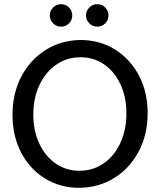

<svg xmlns="http://www.w3.org/2000/svg" viewBox="-20 -888 769 922"><path d="M362 14Q269 14 196 -31Q123 -76 81.5 -155.5Q40 -235 40 -336Q40 -439 82 -519.5Q124 -600 197.5 -647Q271 -694 365 -696Q459 -696 532 -650.5Q605 -605 647 -525.5Q689 -446 689 -345Q689 -242 646.5 -161.5Q604 -81 530.5 -34.5Q457 12 362 14ZM361 -68Q427 -68 478 -103.5Q529 -139 558 -201.5Q587 -264 587 -344Q587 -422 558.5 -483Q530 -544 480.5 -578.5Q431 -613 367 -613Q301 -613 250 -577.5Q199 -542 169.5 -480Q140 -418 140 -338Q140 -260 168.5 -199Q197 -138 247 -103Q297 -68 361 -68ZM273 -760Q296 -760 311.5 -776Q327 -792 327 -814Q327 -836 311.5 -852Q296 -868 273 -868Q251 -868 235 -852Q219 -836 219 -814Q219 -792 235 -776Q251 -760 273 -760ZM447 -760Q470 -760 485.5 -776Q501 -792 501 -814Q501 -836 485.5 -852Q470 -868 447 -868Q425 -868 409 -852Q393 -836 393 -814Q393 -792 409 -776Q425 -760 447 -760Z"/></svg>

Font: Catamaran Thin Medium
Style: Regular
Weight: 500
Version: Version 2.000